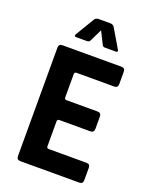

<svg xmlns="http://www.w3.org/2000/svg" viewBox="-154 -918 787 1001"><g transform="rotate(20 239.5 -418.0)"><path d="M358 -707H298Q285 -707 281 -719L248 -785L216 -719Q211 -707 198 -707H139Q124 -707 131 -720L194 -825Q202 -836 216 -836H281Q295 -836 303 -825L365 -720Q372 -707 358 -707ZM413 0H86Q65 0 65 -21V-622Q65 -643 86 -643H413Q433 -643 433 -622V-554Q433 -533 413 -533H204Q192 -533 192 -522V-392Q192 -381 204 -381H375Q396 -381 396 -360V-292Q396 -271 375 -271H204Q192 -271 192 -260V-121Q192 -110 204 -110H413Q433 -110 433 -89V-21Q433 0 413 0Z"/></g></svg>

Font: Rajdhani
Style: Bold
Weight: 700
Designer: Satya Rajpurohit, Jyotish Sonowal
Foundry: Indian Type Foundry
Version: Version 1.201 February 1, 2022